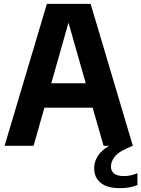

<svg xmlns="http://www.w3.org/2000/svg" viewBox="-20 -760 736 1001"><path d="M4 0 224.5 -740H452.5L672.5 0H520L463 -198.5H211.5L155 0ZM247.5 -326H427L337 -642ZM607 221Q538.5 221 504.8 193.2Q471 165.5 471 117.5Q471 71 505.8 33.5Q540.5 -4 629 -36.5L672.5 0Q603.5 27 581 53.5Q558.5 80 558.5 108Q558.5 158 627 158Q641.5 158 658.8 154.8Q676 151.5 696.5 143V205Q676.5 212.5 654.8 216.8Q633 221 607 221Z"/></svg>

Font: Encode Sans SmCnd
Style: Bold
Weight: 700
Width: 4
Designer: Multiple Designers
Foundry: Impallari Type
Version: Version 3.002; ttfautohint (v1.8.3) -l 8 -r 50 -G 200 -x 14 